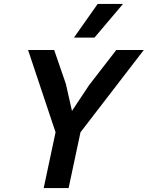

<svg xmlns="http://www.w3.org/2000/svg" viewBox="-20 -951 747 971"><path d="M261 -282 122 -698H254L313 -527L344 -390L431 -521L568 -698H707L387 -282L327 0H201ZM474 -931H602L458 -761H354Z"/></svg>

Font: Azeret Mono Medium
Style: Italic
Weight: 500
Italic angle: -12°
Designer: Martin Vácha
Foundry: Displaay
Version: Version 1.000; Glyphs 3.0.3, build 3074